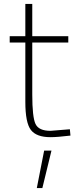

<svg xmlns="http://www.w3.org/2000/svg" viewBox="-20 -683 382 970"><path d="M203 78H240L194 267H166ZM325 -468H143V-206Q143 -91 159.5 -56.5Q176 -22 235 -22L333 -30L336 2Q270 10 235 10Q164 10 136 -26.5Q108 -63 108 -168V-468H29V-500H108V-663H143V-500H325Z"/></svg>

Font: Titillium Web[RUS by Daymarius]
Style: Regular
Weight: 200
Designer: Cyrillization by Daymarius
Foundry: Cyrillization by Daymarius
Version: Version 1.002 September 11, 2018